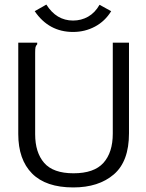

<svg xmlns="http://www.w3.org/2000/svg" viewBox="-20 -810 640 841"><path d="M301 11Q181 11 120.5 -50Q60 -111 60 -223V-623H143V-616Q137 -610 135.5 -603Q134 -596 134 -579V-222Q134 -142 173.5 -96.5Q213 -51 302 -51Q392 -51 433 -96.5Q474 -142 474 -225V-623H545V-226Q545 -103 478.5 -46Q412 11 301 11ZM416 -789 467 -761Q440 -717 396 -693.5Q352 -670 300 -670Q194 -670 132 -761L183 -790Q227 -720 300 -720Q336 -720 366 -737Q396 -754 416 -789Z"/></svg>

Font: Inconsolata Expanded
Style: Regular
Weight: 400
Width: 7
Monospace: yes
Designer: Raph Levien, Cyreal, Brenton Simpson
Foundry: Raph Levien, Cyreal, Google
Version: Version 3.000; ttfautohint (v1.8.2.53-6de2)